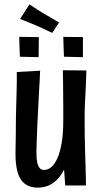

<svg xmlns="http://www.w3.org/2000/svg" viewBox="-20 -850 462 880"><path d="M153 10Q117 10 94 -7.5Q71 -25 61 -59.5Q51 -94 51 -143Q51 -157 51.5 -182Q52 -207 52.5 -240.5Q53 -274 53 -311Q54 -343 54.5 -372Q55 -401 56 -427Q57 -453 57 -476.5Q57 -500 57 -520L164 -526Q163 -501 161.5 -475.5Q160 -450 158.5 -422.5Q157 -395 155.5 -363.5Q154 -332 152 -294Q151 -271 150 -249.5Q149 -228 148.5 -209.5Q148 -191 147.5 -175.5Q147 -160 147 -148Q147 -123 150.5 -106Q154 -89 161.5 -80Q169 -71 182 -71Q199 -71 214.5 -83.5Q230 -96 242.5 -123.5Q255 -151 262.5 -194Q270 -237 270 -298L315 -302Q315 -251 309 -204Q303 -157 291.5 -118Q280 -79 261 -50.5Q242 -22 215 -6Q188 10 153 10ZM279 0 271 -109Q271 -158 270.5 -205Q270 -252 270 -298Q270 -325 270 -356.5Q270 -388 269.5 -419Q269 -450 269 -478.5Q269 -507 268 -528L376 -527Q375 -497 374 -470Q373 -443 371.5 -417.5Q370 -392 369 -368.5Q368 -345 368 -324Q368 -303 368 -283Q368 -257 368.5 -224Q369 -191 370 -156.5Q371 -122 372 -91Q373 -60 373.5 -36Q374 -12 374 0ZM219 -699Q220 -699 207 -705Q194 -711 176.5 -719.5Q159 -728 144 -734Q129 -740 116 -745.5Q103 -751 91.5 -755.5Q80 -760 72 -763L115 -830Q120 -827 129.5 -820.5Q139 -814 151.5 -806Q164 -798 180 -788Q198 -778 211.5 -770Q225 -762 235 -756Q245 -750 251 -747ZM71 -590 68 -681 158 -680 157 -588ZM273 -590 270 -681 360 -680V-588Z"/></svg>

Font: Truculenta
Style: Bold
Weight: 700
Designer: Ivan Castro, Eva Sanz & Omnibus-Type Team
Foundry: Omnibus-Type
Version: Version 1.002